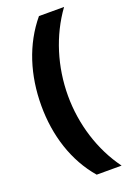

<svg xmlns="http://www.w3.org/2000/svg" viewBox="-164 -1018 683 992"><g transform="rotate(-20 177.5 -522.0)"><path d="M40 -518C40 -354 88 -201 187 -86H324C235 -207 187 -363 187 -519C187 -678 235 -834 325 -958H187C88 -839 40 -685 40 -518Z"/></g></svg>

Font: Noto Sans Khmer UI Condensed ExtraBold
Style: Regular
Weight: 800
Width: 3
Designer: Danh Hong and the Monotype Design Team
Foundry: Monotype Imaging Inc.
Version: Version 2.002